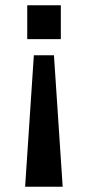

<svg xmlns="http://www.w3.org/2000/svg" viewBox="-20 -545 332 726"><path d="M75 161 108 -336H184L217 161ZM83 -397V-525H210V-397Z"/></svg>

Font: Archivo SemiBold
Style: Regular
Weight: 600
Designer: Hector Gatti
Foundry: Omnibus-Type
Version: Version 2.001